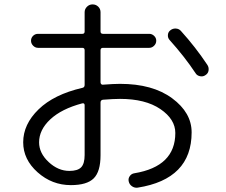

<svg xmlns="http://www.w3.org/2000/svg" viewBox="-20 -823 1040 885"><path d="M359.4 -346.7Q263.7 -321.3 211.9 -272.9Q160.2 -224.6 160.2 -167Q160.2 -117.2 204.1 -76.2Q248 -35.2 299.8 -35.2Q337.9 -35.2 354 -51.8Q370.1 -68.4 370.1 -108.4V-337.9Q370.1 -348.6 359.4 -346.7ZM306.6 30.3Q219.7 30.3 153.3 -28.8Q86.9 -87.9 86.9 -167Q86.9 -250 157.7 -318.8Q228.5 -387.7 359.4 -418Q370.1 -419.9 370.1 -431.6V-591.8Q370.1 -602.5 359.4 -602.5H155.3Q142.6 -602.5 132.8 -612.3Q123 -622.1 123 -635.3Q123 -648.4 132.3 -657.7Q141.6 -667 155.3 -667H359.4Q370.1 -667 370.1 -677.7V-766.6Q370.1 -781.2 380.9 -792Q391.6 -802.7 406.7 -802.7Q421.9 -802.7 432.6 -792.5Q443.4 -782.2 443.4 -766.6V-677.7Q443.4 -667 455.1 -667H668Q680.7 -667 690.4 -657.7Q700.2 -648.4 700.2 -635.3Q700.2 -622.1 690.4 -612.3Q680.7 -602.5 668 -602.5H455.1Q443.4 -602.5 443.4 -591.8V-443.4Q443.4 -438.5 446.8 -435.1Q450.2 -431.6 454.1 -432.6Q503.9 -436.5 533.2 -436.5Q683.6 -436.5 773.4 -370.1Q863.3 -303.7 863.3 -212.9Q863.3 2.9 614.3 42Q600.6 43.9 588.4 35.6Q576.2 27.3 573.2 12.7Q570.3 0 578.1 -11.2Q585.9 -22.5 599.6 -24.4Q788.1 -55.7 788.1 -210Q788.1 -273.4 719.2 -320.3Q650.4 -367.2 533.2 -367.2Q503.9 -367.2 454.1 -363.3Q443.4 -361.3 443.4 -350.6V-107.4Q443.4 -32.2 412.1 -1Q380.9 30.3 306.6 30.3ZM814.5 -679.7Q880.9 -606.4 935.5 -524.4Q943.4 -512.7 941.4 -498.5Q939.5 -484.4 926.8 -476.6Q916 -468.8 901.9 -471.7Q887.7 -474.6 880.9 -486.3Q831.1 -561.5 761.7 -638.7Q752.9 -648.4 753.9 -662.1Q754.9 -675.8 765.6 -683.6Q776.4 -692.4 791 -691.4Q805.7 -690.4 814.5 -679.7Z"/></svg>

Font: Rounded-X Mgen+ 1mn regular
Style: Regular
Weight: 400
Designer: [Source Han Sans]
Ryoko NISHIZUKA  (kana & ideographs); Paul D. Hunt (Latin, Greek & Cyrillic); Wenlong ZHANG  (bopomofo
Version: Version 1.059.20150602